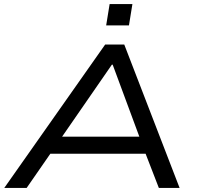

<svg xmlns="http://www.w3.org/2000/svg" viewBox="-20 -924 982 944"><path d="M1 0 497 -705H591L863 0H761L682 -204L731 -168H189L253 -205L111 0ZM530 -606 268 -227 235 -252H710L674 -228L534 -606ZM502 -799 519 -904H631L614 -799Z"/></svg>

Font: Nunito Sans 7pt Expanded
Style: Italic
Weight: 400
Width: 7
Italic angle: -9°
Designer: Vernon Adams
Foundry: Vernon Adams
Version: Version 3.101;gftools[0.9.27]